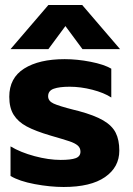

<svg xmlns="http://www.w3.org/2000/svg" viewBox="-20 -731 532 766"><path d="M173 -711H308L459 -535H309L241 -627L173 -535H22ZM22 -29V-147Q62 -123 118 -108Q174 -93 222 -93Q263 -93 282 -100Q301 -107 301 -126Q301 -141 290 -150.5Q279 -160 256.5 -167.5Q234 -175 182 -190Q121 -208 86.5 -226.5Q52 -245 34.5 -273Q17 -301 17 -345Q17 -420 76.5 -457.5Q136 -495 238 -495Q288 -495 341.5 -484.5Q395 -474 424 -457V-342Q395 -361 348.5 -373Q302 -385 258 -385Q217 -385 194.5 -377Q172 -369 172 -347Q172 -328 193.5 -318Q215 -308 274 -293L294 -288Q357 -271 392 -250.5Q427 -230 441.5 -201.5Q456 -173 456 -130Q456 -64 399 -24.5Q342 15 234 15Q180 15 118.5 3.5Q57 -8 22 -29Z"/></svg>

Font: Prompt SemiBold
Style: Regular
Weight: 600
Designer: Katatrad Team
Foundry: CadsonDemak
Version: Version 1.001